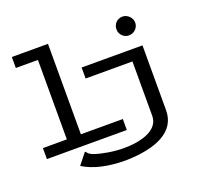

<svg xmlns="http://www.w3.org/2000/svg" viewBox="-139 -837 1278 1183"><g transform="rotate(-20 500.0 -246.0)"><path d="M775 -543C808 -543 837 -570 837 -604C837 -637 808 -666 775 -666C740 -666 714 -639 714 -604C714 -570 741 -543 775 -543ZM38 0H562V-72H287V-665H50V-593H195V-72H38ZM496 174C698 169 831 107 831 -32V-457H432V-385H739V-28C739 64 626 99 506 99C472 99 435 95 405 90C265 66 292 43 273 38L216 110C286 153 378 174 496 174Z"/></g></svg>

Font: Inconsolata UltraExpanded
Style: Regular
Weight: 400
Width: 9
Monospace: yes
Designer: Raph Levien, Cyreal, Brenton Simpson
Foundry: Raph Levien, Cyreal, Google
Version: Version 3.100